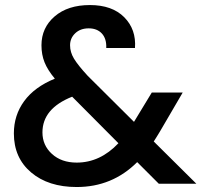

<svg xmlns="http://www.w3.org/2000/svg" viewBox="-20 -731 801 764"><path d="M517.1 -540H402.8Q404.3 -577.1 385.3 -597.7Q366.2 -618.2 333 -618.2Q299.8 -618.2 279.3 -598.6Q258.8 -579.1 258.8 -550.8Q258.8 -523.4 274.4 -497.6Q290 -471.7 329.1 -429.2L513.2 -246.1L584 -362.8H707L617.2 -209Q612.8 -201.2 603.8 -187Q594.7 -172.9 591.8 -168L761.2 0H611.8L525.9 -85.9Q426.8 13.2 285.2 13.2Q172.4 13.2 103.8 -44.9Q35.2 -103 35.2 -200.2Q35.2 -272.5 76.2 -328.6Q117.2 -384.8 198.2 -418Q169.4 -452.6 157.2 -483.2Q145 -513.7 145 -550.8Q145 -620.6 197.5 -665.8Q250 -710.9 337.9 -710.9Q426.3 -710.9 474.4 -662.4Q522.5 -613.8 517.1 -540ZM285.2 -84Q378.4 -84 451.2 -161.1L267.1 -346.2Q148.9 -299.3 148.9 -204.1Q148.9 -152.8 186.8 -118.4Q224.6 -84 285.2 -84Z"/></svg>

Font: SVN-Poppins Medium
Style: Regular
Weight: 500
Designer: Ninad Kale (Devanagari), Jonny Pinhorn (Latin)
Foundry: Indian Type Foundry
Version: Version 3.002 2017